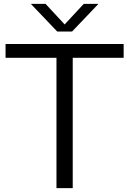

<svg xmlns="http://www.w3.org/2000/svg" viewBox="-20 -966 664 986"><path d="M270 0V-669H8.5V-740H615V-669H353.5V0ZM274 -804 138.5 -946H214L312 -840.5L410 -946H485.5L350 -804Z"/></svg>

Font: Encode Sans SmExp
Style: Regular
Weight: 400
Width: 6
Designer: Multiple Designers
Foundry: Impallari Type
Version: Version 3.002; ttfautohint (v1.8.3) -l 8 -r 50 -G 200 -x 14 